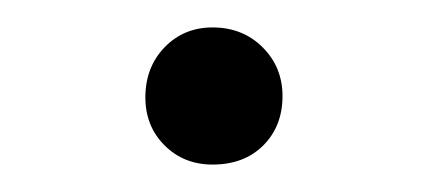

<svg xmlns="http://www.w3.org/2000/svg" viewBox="-20 -113 311 140"><path d="M135 7Q114 7 100 -7Q86 -21 86 -42Q86 -64 100 -78.5Q114 -93 135 -93Q157 -93 171.5 -78.5Q186 -64 186 -43Q186 -21 172 -7Q158 7 135 7Z"/></svg>

Font: Display Extralight
Style: Regular
Weight: 200
Designer: Latin by Veronika Burian and Jose Scaglione. Greek by Irene Vlachou. Cyrillic by Vera Evstafieva.
Foundry: TypeTogether
Version: Version 3.002